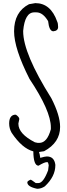

<svg xmlns="http://www.w3.org/2000/svg" viewBox="-20 -929 427 1218"><path d="M235.4 72.3Q265.6 63.5 277.3 63.5Q324.2 63.5 331.1 116.2V119.1Q331.1 190.4 264.6 252.9Q241.2 268.6 215.8 268.6Q153.3 255.9 153.3 227.5Q153.3 219.7 173.8 210.9Q178.7 210.9 207 232.4H223.6Q254.9 232.4 285.2 151.4L289.1 119.1Q286.1 99.6 280.3 99.6H277.3Q261.7 99.6 224.6 122.1Q192.4 122.1 191.4 31.2Q120.1 12.7 53.7 -86.9Q38.1 -114.3 38.1 -145.5Q38.1 -195.3 72.3 -201.2H81.1Q102.5 -186.5 102.5 -173.8L96.7 -145.5V-143.6Q96.7 -80.1 201.2 -26.4L219.7 -22.5H228.5Q279.3 -22.5 302.7 -109.4V-121.1Q302.7 -225.6 167 -428.7Q69.3 -621.1 69.3 -730.5Q69.3 -853.5 164.1 -902.3L204.1 -909.2Q301.8 -909.2 342.8 -792Q348.6 -780.3 348.6 -757.8Q348.6 -733.4 318.4 -730.5Q292 -730.5 285.2 -794.9Q252 -850.6 210.9 -850.6H197.3Q137.7 -850.6 127 -733.4V-730.5Q127 -589.8 305.7 -305.7Q361.3 -197.3 361.3 -124Q361.3 -24.4 259.8 30.3L227.5 35.2Q232.4 48.8 235.4 72.3Z"/></svg>

Font: Sue Ellen Francisco
Style: Regular
Weight: 400
Designer: Kimberly Geswein
Foundry: Kimberly Geswein
Version: Version 1.002 2007